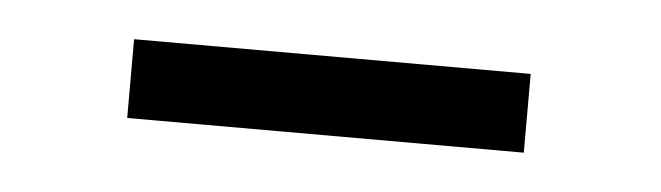

<svg xmlns="http://www.w3.org/2000/svg" viewBox="-23 -789 468 136"><g transform="rotate(5 210.5 -721.0)"><path d="M351 -693H69V-749H351Z"/></g></svg>

Font: Hind Colombo
Style: Regular
Weight: 400
Designer: Jyotish Sonowal, Aditi Pimprikar
Foundry: Indian Type Foundry
Version: Version 1.000;PS 1.0;hotconv 1.0.86;makeotf.lib2.5.63406; tt